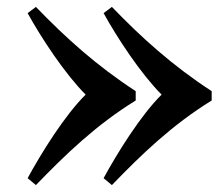

<svg xmlns="http://www.w3.org/2000/svg" viewBox="-20 -528 633 556"><path d="M228 -254C168 -195 99 -84 60 -12L84 8C170 -81 258 -166 373 -237V-264C258 -339 170 -419 84 -508L60 -490C99 -419 168 -314 228 -254ZM280 -12 304 8C390 -81 478 -166 593 -237V-264C478 -339 390 -419 304 -508L280 -490C319 -419 388 -314 448 -254C388 -195 319 -84 280 -12Z"/></svg>

Font: Ortica Linear
Style: Bold
Weight: 700
Designer: Benedetta Bovani
Foundry: Collletttivo
Version: Version 2.000;Glyphs 3.1.2 (3151)